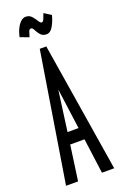

<svg xmlns="http://www.w3.org/2000/svg" viewBox="-154 -839 558 884"><g transform="rotate(-20 125.0 -397.5)"><path d="M183 0 160 -172H90L66 0H7L109 -634H141L243 0ZM125 -429 98 -230H152ZM181 -783 215 -761Q208 -733 194.5 -709.5Q181 -686 162 -686Q143 -686 132.5 -698.5Q122 -711 116 -723.5Q110 -736 103 -736Q95 -736 91.5 -727Q88 -718 83 -700L40 -716Q47 -750 63 -772.5Q79 -795 98 -795Q116 -795 127 -782.5Q138 -770 145.5 -757.5Q153 -745 159 -745Q166 -745 170.5 -755.5Q175 -766 181 -783Z"/></g></svg>

Font: Inconsolata UltraCondensed Medium
Style: Regular
Weight: 500
Width: 1
Monospace: yes
Designer: Raph Levien, Cyreal, Brenton Simpson
Foundry: Raph Levien, Cyreal, Google
Version: Version 3.001; ttfautohint (v1.8.2.53-6de2)